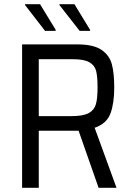

<svg xmlns="http://www.w3.org/2000/svg" viewBox="-20 -901 631 921"><path d="M86 0ZM453 0 357 -274H340H166V0H86V-688H351Q428 -688 466.5 -662Q505 -636 516.5 -593Q528 -550 528 -481Q528 -406 510 -357Q492 -308 434 -288L539 0ZM448 -481Q448 -534 441 -561Q434 -588 408.5 -602.5Q383 -617 330 -617H166V-344H324Q379 -344 405.5 -358.5Q432 -373 440 -401Q448 -429 448 -481ZM247 -753H196L100 -877V-881H172L247 -758ZM412 -753H362L265 -877V-881H337L412 -758Z"/></svg>

Font: Assailand
Style: Regular
Weight: 400
Designer: Hector Gatti with collaboration of the Omnibus-Type team
Foundry: Omnibus-Type
Version: Version 0.072;October 19, 2019;FontCreator 12.0.0.2547 64-bi